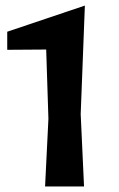

<svg xmlns="http://www.w3.org/2000/svg" viewBox="-20 -670 429 690"><path d="M285 -650 270 -260 282 0H142L154 -243L146 -492L6 -491V-556Z"/></svg>

Font: Acme
Style: Regular
Weight: 400
Designer: Juan Pablo del Peral
Foundry: Juan Pablo del Peral
Version: Version 1.002